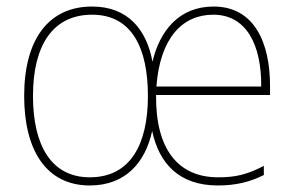

<svg xmlns="http://www.w3.org/2000/svg" viewBox="-20 -558 903 588"><path d="M634 -538C528 -538 469 -463 447 -369C429 -467 372 -538 262 -538C130 -538 54 -439 54 -264C54 -99 121 10 255 10C364 10 425 -60 446 -157C467 -57 529 10 647 10C703 10 746 -1 788 -22V-50C736 -23 701 -15 648 -15C524 -15 456 -103 458 -267H807V-295C807 -427 759 -538 634 -538ZM262 -513C385 -513 433 -409 433 -264C433 -117 380 -15 255 -15C137 -15 81 -113 81 -264C81 -421 143 -513 262 -513ZM633 -513C735 -513 781 -420 780 -293H459C470 -441 538 -513 633 -513Z"/></svg>

Font: Noto Sans Gujarati SemiCondensed Thin
Style: Regular
Weight: 100
Width: 4
Designer: Jelle Bosma - Monotype Design Team, Universal Thirst
Foundry: Monotype Imaging Inc.
Version: Version 2.106